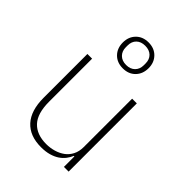

<svg xmlns="http://www.w3.org/2000/svg" viewBox="-226 -889 1011 1011"><g transform="rotate(45 279.5 -383.5)"><path d="M424 -78H420Q413 -61 400.5 -44.5Q388 -28 369.5 -15.5Q351 -3 325 4.5Q299 12 265 12Q181 12 136 -37.5Q91 -87 91 -182V-508H126V-188Q126 -100 164 -59.5Q202 -19 273 -19Q302 -19 329.5 -27Q357 -35 378 -50.5Q399 -66 411.5 -90.5Q424 -115 424 -148V-508H459V0H424ZM276 -586Q233 -586 206.5 -613Q180 -640 180 -683Q180 -725 206.5 -752Q233 -779 276 -779Q319 -779 345.5 -752Q372 -725 372 -683Q372 -640 345.5 -613Q319 -586 276 -586ZM276 -611Q307 -611 325 -629Q343 -647 343 -676V-689Q343 -719 325 -736.5Q307 -754 276 -754Q245 -754 227 -736.5Q209 -719 209 -689V-676Q209 -647 227 -629Q245 -611 276 -611Z"/></g></svg>

Font: IBM Plex Sans ExtLt
Style: Regular
Weight: 200
Designer: Mike Abbink, Paul van der Laan, Pieter van Rosmalen
Foundry: Bold Monday
Version: Version 3.005